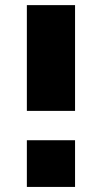

<svg xmlns="http://www.w3.org/2000/svg" viewBox="-20 -737 402 757"><path d="M85.9 -299.8V-716.8H275.9V-299.8ZM85.9 0V-184.1H275.9V0Z"/></svg>

Font: Rawline Black
Style: Regular
Weight: 900
Designer: Matt McInerney, Pablo Impallari, Rodrigo Fuenzalida
Foundry: Matt McInerney, Pablo Impallari, Rodrigo Fuenzalida
Version: Version 4.020;PS 004.020;hotconv 1.0.88;makeotf.lib2.5.64775